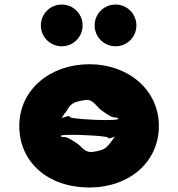

<svg xmlns="http://www.w3.org/2000/svg" viewBox="-20 -811 784 846"><path d="M252 -791C201 -791 160 -750 160 -699C160 -648 201 -607 252 -607C303 -607 344 -648 344 -699C344 -750 303 -791 252 -791ZM489 -791C438 -791 397 -750 397 -699C397 -648 438 -607 489 -607C540 -607 581 -648 581 -699C581 -750 540 -791 489 -791ZM438 -282C410 -282 272 -287 287 -299C279 -303 237 -283 244 -290C249 -294 231 -275 246 -287C260 -296 251 -296 272 -320C292 -355 301 -361 353 -370C393 -377 404 -338 434 -320C445 -312 463 -299 479 -294C486 -294 495 -294 500 -290C507 -283 480 -282 438 -282ZM305 -217C333 -217 470 -212 456 -202C464 -198 501 -216 495 -210C490 -206 508 -223 494 -213C481 -205 486 -207 468 -184C446 -156 439 -150 391 -142C350 -136 341 -168 312 -184C301 -191 284 -203 269 -207C262 -207 254 -206 249 -210C243 -216 265 -217 305 -217ZM65 -256C65 -98 189 15 374 15C551 15 680 -98 680 -256C680 -416 544 -528 374 -528C201 -528 65 -416 65 -256Z"/></svg>

Font: Hussar Przerywany
Style: Regular
Weight: 400
Foundry: Cannot Into Space Fonts
Version: Version 0.982